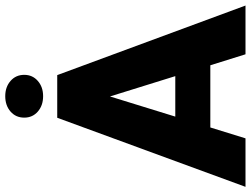

<svg xmlns="http://www.w3.org/2000/svg" viewBox="-132 -816 947 725"><g transform="rotate(-90 341.5 -453.5)"><path d="M457.5 -132.8H222.7L181.6 0H-1.5L259.3 -710.9H420.4L683.1 0H499ZM263.7 -265.1H416.5L339.8 -511.7ZM259.8 -835.4Q259.8 -867.2 282.7 -887.2Q305.7 -907.2 340.8 -907.2Q375.5 -907.2 398.4 -887.2Q421.4 -867.2 421.4 -835.4Q421.4 -804.2 398.4 -784.2Q375.5 -764.2 340.8 -764.2Q305.7 -764.2 282.7 -784.2Q259.8 -804.2 259.8 -835.4Z"/></g></svg>

Font: Roboto Black
Style: Regular
Weight: 900
Designer: Google
Version: Version 2.134; 2016